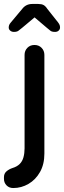

<svg xmlns="http://www.w3.org/2000/svg" viewBox="-40 -753 324 969"><path d="M184 22Q184 76 162 115Q140 154 104 175Q68 196 27 196Q6 196 -7 182.5Q-20 169 -20 150V141Q-20 123 -7.5 112Q5 101 23 95Q46 88 59.5 74.5Q73 61 78.5 40.5Q84 20 84 -4V-476Q84 -497 98 -511.5Q112 -526 134 -526Q156 -526 170 -511.5Q184 -497 184 -476ZM151 -679 71 -612Q60 -603 52.5 -597.5Q45 -592 30 -592Q19 -592 11.5 -598.5Q4 -605 4 -614Q4 -620 6 -626Q8 -632 15 -640L72 -708Q91 -733 123 -733H153Q170 -733 180 -727.5Q190 -722 199 -708L253 -640Q259 -632 261 -626.5Q263 -621 263 -614Q263 -605 256 -598.5Q249 -592 238 -592Q222 -592 215 -597.5Q208 -603 196 -613L110 -686Z"/></svg>

Font: Quicksand SemiBold
Style: Regular
Weight: 600
Designer: Andrew Paglinawan
Foundry: Andrew Paglinawan
Version: Version 3.006